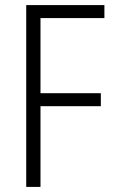

<svg xmlns="http://www.w3.org/2000/svg" viewBox="-20 -734 448 754"><path d="M139 0H83V-714H390V-663H139V-368H376V-317H139Z"/></svg>

Font: Noto Sans Telugu Condensed Light
Style: Regular
Weight: 300
Width: 3
Designer: Jelle Bosma - Monotype Design Team
Foundry: Monotype Imaging Inc.
Version: Version 2.005; ttfautohint (v1.8.4.7-5d5b)